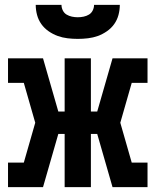

<svg xmlns="http://www.w3.org/2000/svg" viewBox="-20 -770 640 790"><path d="M13 0V-101H78L125 -265L78 -429H13V-530H157L220 -311H246V-530H354V-311H380L443 -530H587V-429H522L475 -265L522 -101H587V0H443L380 -219H354V0H246V-219H220L157 0ZM300 -610Q279 -610 258 -612.5Q237 -615 217.5 -622Q198 -629 180 -641.5Q162 -654 150 -671Q138 -688 132.5 -708.5Q127 -729 127 -750H233Q233 -738 238.5 -727Q244 -716 254 -710Q264 -704 276 -701.5Q288 -699 300 -699Q312 -699 324 -701.5Q336 -704 346 -710Q356 -716 361.5 -727Q367 -738 367 -750H473Q473 -729 467.5 -708.5Q462 -688 450 -671Q438 -654 420 -641.5Q402 -629 382.5 -622Q363 -615 342 -612.5Q321 -610 300 -610Z"/></svg>

Font: Iosevka Curly Slab Extended
Style: Bold
Weight: 700
Width: 7
Monospace: yes
Designer: Belleve Invis
Foundry: Belleve Invis
Version: Version 11.1.0; ttfautohint (v1.8.3)